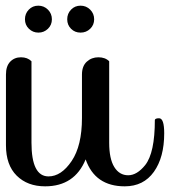

<svg xmlns="http://www.w3.org/2000/svg" viewBox="-20 -654 599 677"><path d="M365 -438V-151Q365 -94 383 -65Q401 -36 432 -36Q463 -36 492 -72Q526 -115 526 -231Q527 -237 541 -237Q559 -237 559 -184Q559 -99 522.5 -48Q486 3 420 3Q315 3 282 -92Q243 3 139 3Q77 3 39 -34.5Q1 -72 1 -142V-391Q1 -421 16 -436.5Q31 -452 54 -452Q77 -452 91 -438V-151Q91 -32 151 -32Q196 -32 232.5 -86Q269 -140 269 -238V-391Q269 -421 286 -436.5Q303 -452 327 -452Q351 -452 365 -438ZM82 -552.5Q68 -566 68 -586Q68 -606 81.5 -620Q95 -634 115 -634Q135 -634 149 -620Q163 -606 163 -586Q163 -566 149 -552.5Q135 -539 115.5 -539Q96 -539 82 -552.5ZM230.5 -552.5Q217 -566 217 -586Q217 -606 230.5 -620Q244 -634 264 -634Q284 -634 298 -620Q312 -606 312 -586Q312 -566 298 -552.5Q284 -539 264 -539Q244 -539 230.5 -552.5Z"/></svg>

Font: Sofia
Style: Regular
Weight: 400
Designer: Paula Nazal and Daniel Hernndez
Foundry: Paula Nazal, Daniel Hernndez
Version: Version 1.001